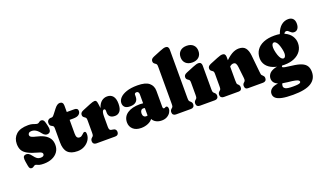

<svg xmlns="http://www.w3.org/2000/svg" viewBox="-93 -1340 3635 2171"><g transform="rotate(-20 1725.0 -255.0)"><path d="M211.5 -63Q234 -63 243.8 -71.5Q253.5 -80 253.5 -91Q253.5 -98 250.2 -104Q247 -110 237 -115.8Q227 -121.5 207 -126.5Q128.5 -147.5 85.5 -170.8Q42.5 -194 25.8 -225.2Q9 -256.5 9 -301Q9 -371 56.5 -414.5Q104 -458 202 -458Q230.5 -458 249.8 -452.8Q269 -447.5 282.8 -442.2Q296.5 -437 307.5 -437Q317 -437 324.2 -442.2Q331.5 -447.5 339.5 -452.8Q347.5 -458 359 -458Q372 -458 382.2 -449.2Q392.5 -440.5 399 -415.5L409 -375.5Q417.5 -343 413.2 -320.5Q409 -298 390 -290.5Q370 -282.5 351.2 -289.8Q332.5 -297 317.5 -317Q299 -342 282 -356.2Q265 -370.5 248.8 -376.5Q232.5 -382.5 216 -382.5Q193.5 -382.5 182.8 -372.8Q172 -363 172 -350.5Q172 -341 177.5 -333.2Q183 -325.5 198.5 -318.8Q214 -312 243 -305.5Q296 -294 334.8 -273.8Q373.5 -253.5 394.8 -221.5Q416 -189.5 416 -142.5Q416 -94.5 391.2 -59.8Q366.5 -25 322.8 -6Q279 13 222.5 13Q188.5 13 170.2 8Q152 3 142.5 -2.2Q133 -7.5 125 -7.5Q116.5 -7.5 109.2 -2.2Q102 3 94 8Q86 13 75.5 13Q62 13 54.2 4.2Q46.5 -4.5 42.5 -26.5L33.5 -79Q28 -112.5 32.2 -131Q36.5 -149.5 57.5 -154.5Q76 -159 93.5 -150.5Q111 -142 128 -118.5Q152.5 -85.5 169.8 -74.2Q187 -63 211.5 -63Z M456.5 -355.5 447 -360.5Q433.5 -367.5 429.8 -378Q426 -388.5 426 -403.5Q426 -423 439.5 -435.5Q453 -448 474 -448H482.5Q490.5 -448 498.5 -454.5Q506.5 -461 520.5 -479.5L559.5 -530Q575.5 -550.5 591.2 -561.2Q607 -572 624 -572Q642.5 -572 653.2 -560.5Q664 -549 664 -525V-187.5Q664 -157 673.5 -142.8Q683 -128.5 704.5 -128.5Q717 -128.5 726.5 -134.5Q736 -140.5 743.8 -148.2Q751.5 -156 759 -162Q766.5 -168 774.5 -168Q783.5 -168 788.2 -160.2Q793 -152.5 793 -133.5Q793 -96 771.2 -63.2Q749.5 -30.5 712.5 -10.2Q675.5 10 629 10Q550.5 10 512.5 -29Q474.5 -68 474.5 -153.5V-314.5Q474.5 -331 471.8 -340Q469 -349 456.5 -355.5ZM600.5 -353.5V-448H756Q775.5 -448 786.2 -439Q797 -430 797 -413Q797 -388 776 -370.8Q755 -353.5 706.5 -353.5Z M1023 -243Q1023 -318 1039.8 -365.5Q1056.5 -413 1085.5 -435.5Q1114.5 -458 1152 -458Q1196.5 -458 1221.2 -427.8Q1246 -397.5 1246 -336.5Q1246 -276 1223.2 -247.8Q1200.5 -219.5 1163.5 -219.5Q1124.5 -219.5 1105 -237.5Q1085.5 -255.5 1085.5 -287V-307.5Q1085.5 -320 1081.5 -325.8Q1077.5 -331.5 1069.5 -331.5Q1061.5 -331.5 1055.2 -323.2Q1049 -315 1045.8 -298.5Q1042.5 -282 1042.5 -257ZM1031 -410.5 1042.5 -321V-133Q1042.5 -111 1048 -100Q1053.5 -89 1066.5 -86.5L1093 -82Q1110.5 -79 1118.5 -67.8Q1126.5 -56.5 1126.5 -40.5Q1126.5 -22.5 1115.5 -11.2Q1104.5 0 1083.5 0H857Q838 0 826.8 -10.8Q815.5 -21.5 815.5 -40.5Q815.5 -55 821 -64.2Q826.5 -73.5 837 -82L842 -86.5Q847.5 -91.5 850.2 -100Q853 -108.5 853 -133V-278.5Q853 -298 849.2 -306Q845.5 -314 837 -319.5L832.5 -322.5Q820.5 -330.5 815.5 -338.5Q810.5 -346.5 810.5 -359Q810.5 -373.5 819.2 -384.2Q828 -395 849 -403.5L943 -442Q963.5 -450.5 977.8 -454.2Q992 -458 1001 -458Q1013.5 -458 1020.5 -448.5Q1027.5 -439 1031 -410.5Z M1526.5 -80V-94L1509 -95V-352Q1509 -369 1501.8 -379Q1494.5 -389 1480.5 -389Q1471 -389 1463.5 -383.8Q1456 -378.5 1456 -369V-345.5Q1456 -305 1431.5 -283.8Q1407 -262.5 1361 -262.5Q1318 -262.5 1298 -280.8Q1278 -299 1278 -331Q1278 -363.5 1304.5 -392.5Q1331 -421.5 1384 -439.8Q1437 -458 1516 -458Q1612.5 -458 1655.5 -422.5Q1698.5 -387 1698.5 -325V-129.5Q1698.5 -123 1701.8 -117.2Q1705 -111.5 1714 -111.5Q1718.5 -111.5 1721.8 -113Q1725 -114.5 1728 -116.5Q1730.5 -118 1733.8 -119.2Q1737 -120.5 1741 -120.5Q1751 -120.5 1756.5 -111.2Q1762 -102 1762 -89.5Q1762 -66 1747.5 -43Q1733 -20 1706.2 -5Q1679.5 10 1642.5 10Q1593 10 1559.8 -15.5Q1526.5 -41 1526.5 -80ZM1263 -103.5Q1263 -172 1318.2 -210Q1373.5 -248 1470.5 -248Q1491.5 -248 1509.5 -245.5Q1527.5 -243 1538.5 -238L1520 -181.5Q1512 -187 1505.5 -189Q1499 -191 1490 -191Q1473 -191 1462.8 -177.8Q1452.5 -164.5 1452.5 -142.5Q1452.5 -120.5 1463.2 -108Q1474 -95.5 1493.5 -95.5Q1505 -95.5 1514 -100Q1523 -104.5 1526.5 -109.5L1537.5 -54.5Q1519 -24 1479.8 -7Q1440.5 10 1395 10Q1333 10 1298 -22Q1263 -54 1263 -103.5Z M2000 -713.5V-133Q2000 -108.5 2002.8 -99.8Q2005.5 -91 2011 -86.5L2016 -82Q2026.5 -73.5 2032 -64.2Q2037.5 -55 2037.5 -40.5Q2037.5 -21.5 2026.2 -10.8Q2015 0 1996 0H1814.5Q1795.5 0 1784.2 -10.8Q1773 -21.5 1773 -40.5Q1773 -55 1778.5 -64.2Q1784 -73.5 1794.5 -82L1799.5 -86.5Q1805 -91 1807.8 -99.8Q1810.5 -108.5 1810.5 -133V-575.5Q1810.5 -595 1806.8 -603Q1803 -611 1794.5 -616.5L1790 -619.5Q1778 -627.5 1773 -635.5Q1768 -643.5 1768 -656Q1768 -670.5 1776.5 -681Q1785 -691.5 1806.5 -700.5L1896 -737Q1921.5 -747.5 1936 -751.2Q1950.5 -755 1963 -755Q1981.5 -755 1990.8 -743.5Q2000 -732 2000 -713.5Z M2288 -416.5V-133Q2288 -109 2290.8 -100.2Q2293.5 -91.5 2299 -86.5L2304 -82Q2314 -74 2319.8 -64.5Q2325.5 -55 2325.5 -40.5Q2325.5 -21.5 2314.2 -10.8Q2303 0 2284 0H2102.5Q2083 0 2072 -10.8Q2061 -21.5 2061 -40.5Q2061 -55 2066.5 -64.5Q2072 -74 2082.5 -82L2087.5 -86.5Q2093 -91.5 2095.8 -100.2Q2098.5 -109 2098.5 -133V-278.5Q2098.5 -298 2094.8 -306Q2091 -314 2082.5 -319.5L2078 -322.5Q2066 -330.5 2061 -338.5Q2056 -346.5 2056 -359Q2056 -373.5 2064.5 -384Q2073 -394.5 2094.5 -403.5L2184 -440Q2209.5 -450.5 2224 -454.2Q2238.5 -458 2251 -458Q2269.5 -458 2278.8 -446.5Q2288 -435 2288 -416.5ZM2192 -488.5Q2142 -488.5 2113.2 -515.5Q2084.5 -542.5 2084.5 -588.5Q2084.5 -634.5 2113.2 -661.5Q2142 -688.5 2192 -688.5Q2242 -688.5 2270.8 -661.5Q2299.5 -634.5 2299.5 -588.5Q2299.5 -542.5 2270.8 -515.5Q2242 -488.5 2192 -488.5Z M2576 -416.5V-133Q2576 -107 2578 -97Q2580 -87 2586 -81.5L2592 -76Q2608 -61.5 2608 -40.5Q2608 0 2571 0H2390.5Q2371.5 0 2360.2 -10.8Q2349 -21.5 2349 -40.5Q2349 -55 2354.5 -64.2Q2360 -73.5 2370.5 -82L2375.5 -86.5Q2381 -91 2383.8 -99.8Q2386.5 -108.5 2386.5 -133V-278.5Q2386.5 -298 2382.8 -306Q2379 -314 2370.5 -319.5L2366 -322.5Q2354 -330.5 2349 -338.5Q2344 -346.5 2344 -359Q2344 -373.5 2352.5 -384Q2361 -394.5 2382.5 -403.5L2472 -440Q2497.5 -450.5 2512 -454.2Q2526.5 -458 2539 -458Q2557.5 -458 2566.8 -446.5Q2576 -435 2576 -416.5ZM2560 -284.5 2527 -325 2546.5 -345.5Q2606 -408 2649.5 -433Q2693 -458 2735 -458Q2790 -458 2815.2 -425.8Q2840.5 -393.5 2846.5 -335L2867 -133Q2869.5 -109 2871.2 -100.2Q2873 -91.5 2878 -86.5L2883 -82Q2893 -73 2899 -64Q2905 -55 2905 -40.5Q2905 -21.5 2893.8 -10.8Q2882.5 0 2863.5 0H2681.5Q2644.5 0 2644.5 -40.5Q2644.5 -62.5 2661 -76L2667 -81.5Q2673 -87 2676.2 -96Q2679.5 -105 2677 -128L2662 -261.5Q2658.5 -291 2649.5 -305.2Q2640.5 -319.5 2620 -319.5Q2609 -319.5 2598 -314.5Q2587 -309.5 2574.5 -298Z M3235 -69.5Q3184.5 -75.5 3161.2 -79.8Q3138 -84 3131.8 -88.2Q3125.5 -92.5 3125.5 -97Q3125.5 -101 3128.2 -104.8Q3131 -108.5 3137 -112L3133.5 -120Q3068 -120.5 3029.2 -105.2Q2990.5 -90 2974 -65.8Q2957.5 -41.5 2957.5 -14Q2957.5 11 2972.2 32Q2987 53 3024 68Q3061 83 3127.5 89.5Q3185.5 95 3214 101.5Q3242.5 108 3251.8 115.5Q3261 123 3261 132Q3261 139 3254 144.8Q3247 150.5 3227.2 153.5Q3207.5 156.5 3168.5 156.5Q3101 156.5 3079 144.5Q3057 132.5 3057 112.5Q3057 102.5 3059.5 94Q3062 85.5 3067.5 76.5L3046.5 63.5Q2974 67 2941.5 91Q2909 115 2909 152Q2909 183 2932.2 203.8Q2955.5 224.5 3005.8 234.8Q3056 245 3137 245Q3286.5 245 3355.2 201.2Q3424 157.5 3424 73.5Q3424 30.5 3406.5 1.8Q3389 -27 3347.8 -44.2Q3306.5 -61.5 3235 -69.5ZM3214 -411.5 3265 -405.5Q3276 -437.5 3285.5 -448.2Q3295 -459 3307.5 -459Q3319.5 -459 3328 -452.5Q3336.5 -446 3344.8 -437.8Q3353 -429.5 3363.8 -423Q3374.5 -416.5 3391 -416.5Q3418 -416.5 3434.2 -438.2Q3450.5 -460 3450.5 -497.5Q3450.5 -537.5 3430.5 -558.2Q3410.5 -579 3374 -579Q3328.5 -579 3290.8 -548.8Q3253 -518.5 3229 -452.5ZM3387.5 -287Q3387.5 -332.5 3362.5 -371.2Q3337.5 -410 3287.8 -433.8Q3238 -457.5 3164 -457.5Q3087 -457.5 3032.5 -434.8Q2978 -412 2949.5 -370.5Q2921 -329 2921 -272.5Q2921 -225 2948.2 -187.8Q2975.5 -150.5 3029 -129.2Q3082.5 -108 3161 -108Q3229.5 -108 3280.2 -130.2Q3331 -152.5 3359.2 -192.8Q3387.5 -233 3387.5 -287ZM3128.5 -386Q3145 -390 3163.2 -368.8Q3181.5 -347.5 3195 -293Q3208.5 -238.5 3202.5 -211Q3196.5 -183.5 3180 -179.5Q3169 -177 3157 -185.2Q3145 -193.5 3133.8 -215Q3122.5 -236.5 3113.5 -272.5Q3104.5 -309 3104.5 -333Q3104.5 -357 3111 -370.2Q3117.5 -383.5 3128.5 -386Z"/></g></svg>

Font: Fraunces 144pt S100 Black
Style: Regular
Weight: 900
Version: Version 1.000